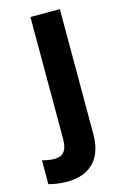

<svg xmlns="http://www.w3.org/2000/svg" viewBox="-172 -600 575 895"><g transform="rotate(-15 116.0 -153.0)"><path d="M37 240C160 240 212 164 212 59V-546H70V44C70 103 45 122 9 122C-13 122 -30 119 -51 113V228C-30 235 8 240 37 240Z"/></g></svg>

Font: Noto Sans Myanmar SemiCondensed
Style: Bold
Weight: 700
Width: 4
Designer: Monotype Design Team
Foundry: Monotype Imaging Inc.
Version: Version 2.107